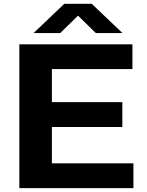

<svg xmlns="http://www.w3.org/2000/svg" viewBox="-20 -968 754 988"><path d="M79.5 0V-740H661.5V-612.5H247V-442.5H609.5V-314.5H247V-127.5H666.5V0ZM153 -798 311 -948.5H452L610 -798H473L381.5 -887.5L290 -798Z"/></svg>

Font: Encode Sans Expanded
Style: Bold
Weight: 700
Width: 7
Designer: Multiple Designers
Foundry: Impallari Type
Version: Version 3.000; ttfautohint (v1.8.3) -l 8 -r 50 -G 200 -x 14 